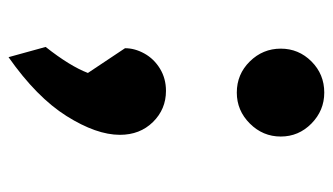

<svg xmlns="http://www.w3.org/2000/svg" viewBox="-185 -399 780 450"><g transform="rotate(90 205.0 -174.0)"><path d="M94 -442Q94 -484 124 -514Q154 -544 197 -544Q239 -544 269.5 -514Q300 -484 300 -442Q300 -400 269.5 -369.5Q239 -339 197 -339Q154 -339 124 -369.5Q94 -400 94 -442ZM90 109Q135 52 151 10L93 -77Q93 -100 105.5 -122.5Q118 -145 141 -159Q164 -173 193 -173Q236 -173 266 -142.5Q296 -112 296 -65Q296 -10 252 60Q208 130 114 196Z"/></g></svg>

Font: Secular One
Style: Regular
Weight: 400
Designer: Michal Sahar
Foundry: Hagilda
Version: Version 1.000